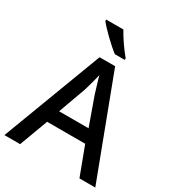

<svg xmlns="http://www.w3.org/2000/svg" viewBox="-219 -1069 1092 1197"><g transform="rotate(30 327.5 -470.5)"><path d="M313 -941H189V-931C217 -894 296 -817 344 -781H415V-793C383 -830 337 -896 313 -941ZM540 0H654L383 -717H271L0 0H113L189 -205H463ZM362 -498 433 -299H221L293 -498C301 -525 316 -577 326 -620C333 -590 356 -518 362 -498Z"/></g></svg>

Font: Noto Sans Cherokee Medium
Style: Regular
Weight: 500
Designer: Monotype Design Team
Foundry: Monotype Imaging Inc.
Version: Version 2.001